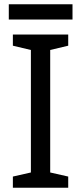

<svg xmlns="http://www.w3.org/2000/svg" viewBox="-20 -875 379 895"><path d="M298 0H40V-52L124 -71V-642L40 -662V-714H298V-662L214 -642V-71L298 -52ZM318 -855V-784H21V-855Z"/></svg>

Font: Noto Sans PhagsPa
Style: Regular
Weight: 400
Designer: Monotype Design Team
Foundry: Monotype Imaging Inc.
Version: Version 2.004; ttfautohint (v1.8.4.7-5d5b)